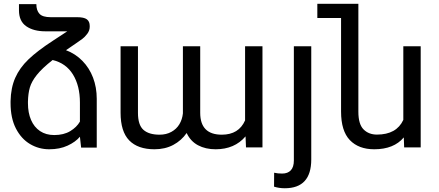

<svg xmlns="http://www.w3.org/2000/svg" viewBox="-20 -770 2291 1003"><path d="M485.4 -253.9V1H403.8L397.5 -55.7Q374.5 -28.3 333.3 -9.3Q292 9.8 237.3 9.8Q183.1 9.8 137.2 -17.3Q91.3 -44.4 63.2 -98.6Q35.2 -152.8 35.2 -231.4V-241.2Q36.6 -311.5 59.6 -363.5Q82.5 -415.5 128.9 -460Q175.3 -504.4 255.4 -556.6L331.5 -606.4H217.3Q155.3 -606.4 117.2 -632.8Q79.1 -659.2 79.1 -716.3V-748.5H169.9Q169.9 -715.3 186.3 -697.8Q202.6 -680.2 245.1 -680.2H382.8Q418.5 -680.2 433.6 -669.2Q448.7 -658.2 448.7 -634.3V-629.9Q448.7 -610.4 435.8 -593.3Q422.9 -576.2 409.9 -566.7Q397 -557.1 374 -541.5Q343.8 -521.5 324.7 -507.8Q374 -489.3 410.4 -452.1Q446.8 -415 466.1 -364.3Q485.4 -313.5 485.4 -253.9ZM397.5 -234.4Q397.5 -321.8 361.1 -380.9Q324.7 -439.9 254.9 -456.5Q199.7 -413.1 172.4 -378.7Q145 -344.2 136 -313.2Q127 -282.2 126 -239.3V-230.5Q126 -181.2 142.1 -143.6Q158.2 -106 189.2 -85.2Q220.2 -64.5 263.2 -64.5Q313 -64.5 346.9 -85Q380.9 -105.5 397.5 -134.8Z M1260.3 -141.1V-528.3H1351.1V0H1265.1L1262.7 -57.6Q1205.6 9.8 1106.4 9.8Q1053.7 9.8 1014.4 -11.2Q975.1 -32.2 955.1 -75.2Q927.7 -35.6 885 -12.9Q842.3 9.8 787.1 9.8Q700.2 9.8 655 -36.6Q609.9 -83 609.9 -181.2V-528.3H700.7V-180.2Q700.7 -117.2 729.2 -91.8Q757.8 -66.4 813.5 -66.4Q848.6 -66.4 875.2 -81.1Q901.9 -95.7 917 -120.8Q932.1 -146 935.5 -177.7V-528.3H1025.9V-180.7Q1025.9 -66.4 1138.7 -66.4Q1227.5 -66.4 1260.3 -141.1Z M1515.1 -528.3H1606V63Q1606 213.4 1467.8 213.4Q1438 213.4 1411.6 205.1L1412.1 132.3Q1430.7 136.7 1453.6 136.7Q1483.4 136.7 1499.3 119.6Q1515.1 102.5 1515.1 68.8Z M2177.7 -528.3V0H2091.3L2089.4 -52.2Q2037.6 9.8 1935.1 9.8Q1853.5 9.8 1807.6 -38.1Q1761.7 -85.9 1761.7 -187.5V-675.8H1637.7V-750H1852.1V-186.5Q1852.1 -121.1 1879.2 -94Q1906.2 -66.9 1949.2 -66.9Q2051.3 -66.9 2086.9 -143.6V-528.3Z"/></svg>

Font: Mardoto
Style: Regular
Weight: 400
Designer: Christian Robertson, Vahan Hovhannisyan
Foundry: Google
Version: Version 1.000